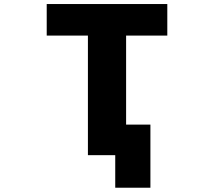

<svg xmlns="http://www.w3.org/2000/svg" viewBox="-20 -752 1040 933"><path d="M710.9 -146.5V160.2H540V2H533.2H407.2V-579.1H207V-732.4H793V-579.1H592.8V-146.5Z"/></svg>

Font: GenEi Gothic M Heavy
Style: Regular
Weight: 800
Designer: o_tamon (Modified); [Source Han Sans]
Ryoko NISHIZUKA  (kana & ideographs); Paul D. Hunt (Latin, Greek & Cyrillic); Wenl
Version: Version 1.1a;Original Version 1.004